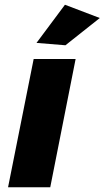

<svg xmlns="http://www.w3.org/2000/svg" viewBox="-20 -790 441 810"><path d="M299 -541 192 0H14L122 -541ZM254 -770 401 -714 256 -599 134 -609Z"/></svg>

Font: Gontserrat
Style: Bold Italic
Weight: 700
Italic angle: -11.3°
Designer: Julieta Ulanovsky
Foundry: Julieta Ulanovsky
Version: Version 6.001